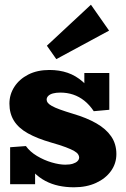

<svg xmlns="http://www.w3.org/2000/svg" viewBox="-20 -781 534 815"><path d="M294 14Q260 14 229.5 7.5Q199 1 172.5 -13Q146 -27 123 -50Q100 -73 82 -105L129 -108V1H23V-156L90 -161Q107 -137 137 -119Q167 -101 199.5 -91.5Q232 -82 257 -82Q276 -82 289 -86Q302 -90 309 -97Q316 -104 316 -113Q316 -119 311.5 -126Q307 -133 295 -140Q283 -147 259.5 -156Q236 -165 197 -176Q138 -193 98.5 -215Q59 -237 39.5 -268Q20 -299 20 -341Q20 -380 41 -412.5Q62 -445 100 -464.5Q138 -484 190 -484Q232 -484 267 -472Q302 -460 331.5 -434Q361 -408 385 -365L338 -361V-471H444V-315L378 -309Q360 -336 338 -353.5Q316 -371 290.5 -379.5Q265 -388 236 -388Q218 -388 205 -384.5Q192 -381 185 -374Q178 -367 178 -358Q178 -351 183 -344.5Q188 -338 200.5 -331Q213 -324 235 -316Q257 -308 290 -298Q348 -281 389 -257.5Q430 -234 452 -202Q474 -170 474 -127Q474 -87 451 -55Q428 -23 387.5 -4.5Q347 14 294 14ZM219 -530 179 -587 366 -761 443 -651Z"/></svg>

Font: BioRhyme ExtraBold
Style: Regular
Weight: 800
Designer: Aoife Mooney
Foundry: Aoife Mooney Type
Version: Version 1.600;gftools[0.9.33]